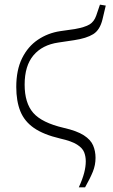

<svg xmlns="http://www.w3.org/2000/svg" viewBox="-20 -601 485 826"><path d="M319 205Q335 170 342 143Q349 116 349 93Q349 72 342 54Q335 36 311.5 21Q288 6 239 -5Q167 -22 126 -50.5Q85 -79 67.5 -122.5Q50 -166 50 -227Q50 -300 75 -350.5Q100 -401 143 -430Q186 -459 239 -467L302 -476Q346 -484 365.5 -496Q385 -508 394 -534L410 -581L435 -577L421 -518Q410 -472 381 -454Q352 -436 298 -428L231 -418Q162 -408 124 -363Q86 -318 86 -237Q86 -158 123 -115.5Q160 -73 254 -51Q311 -38 340.5 -19Q370 0 380.5 24.5Q391 49 391 78Q391 109 379.5 137.5Q368 166 346 205Z"/></svg>

Font: Source Serif Pro Light
Style: Regular
Weight: 300
Designer: Frank Grießhammer
Foundry: Adobe Systems Incorporated
Version: Version 3.001;hotconv 1.0.111;makeotfexe 2.5.65597